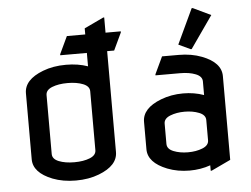

<svg xmlns="http://www.w3.org/2000/svg" viewBox="-54 -833 1202 920"><g transform="rotate(-5 547.0 -373.0)"><path d="M73.2 -109.9V-427.2Q73.2 -492.7 164.6 -527.8Q213.9 -546.9 275.9 -546.9Q334 -546.9 380.9 -530.3V-594.7H252.9V-599.6L292.5 -683.6H380.9V-712.9L473.6 -756.8H478.5V-683.6H551.8V-678.7L512.2 -594.7H478.5V-109.9Q478.5 -44.4 387.2 -9.3Q337.9 9.8 275.9 9.8Q213.9 9.8 164.6 -9.3Q73.2 -45.4 73.2 -109.9ZM170.9 -127Q170.9 -102.5 201.4 -90.3Q231.9 -78.1 275.9 -78.1Q319.8 -78.1 350.3 -90.3Q380.9 -102.5 380.9 -127V-410.2Q380.9 -434.6 350.3 -446.8Q319.8 -459 275.9 -459Q231.9 -459 201.4 -446.8Q170.9 -434.6 170.9 -410.2Z M1020.5 -24.4 927.7 19.5H922.9V-6.8Q876 9.8 822.8 9.8Q765.6 9.8 716.3 -9.3Q625 -45.4 625 -109.9V-241.7Q625 -307.1 716.3 -342.3Q765.6 -361.3 822.8 -361.3Q876.5 -361.3 922.9 -344.7V-410.2Q922.9 -434.6 892.3 -446.8Q861.8 -459 817.9 -459H699.2V-463.9L738.3 -546.9H817.9Q879.9 -546.9 929.2 -527.8Q1020.5 -492.7 1020.5 -427.2ZM722.7 -127Q722.7 -102.5 753.2 -90.3Q783.7 -78.1 822.8 -78.1Q861.8 -78.1 892.3 -90.3Q922.9 -102.5 922.9 -127V-224.6Q922.9 -249 892.3 -261.2Q861.8 -273.4 822.8 -273.4Q783.7 -273.4 752.9 -261.2Q722.7 -249 722.7 -224.6ZM899.9 -764.6H904.8L990.7 -723.6L882.8 -569.3H877.9L820.8 -596.2Z"/></g></svg>

Font: Nova Flat
Style: Book
Weight: 400
Version: Version 2.000